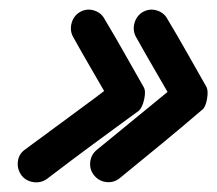

<svg xmlns="http://www.w3.org/2000/svg" viewBox="-20 -463 449 397"><path d="M131 -387Q124 -400 128 -415Q132 -430 145 -438Q159 -446 174 -441.5Q189 -437 196 -424Q217 -389 237 -353.5Q257 -318 277 -283Q282 -275 278 -257Q274 -240 267 -234Q219 -199 171.5 -164Q124 -129 77 -93Q77 -93 77 -93Q77 -93 77 -93Q64 -84 48.5 -86.5Q33 -89 24 -101Q15 -114 17 -129.5Q19 -145 32 -154Q79 -189 127 -224Q175 -259 222 -295Q226 -297 226 -288.5Q226 -280 223 -269Q221 -258 217.5 -250Q214 -242 212 -246Q192 -281 171.5 -316Q151 -351 131 -387Q131 -387 131 -387Q131 -387 131 -387ZM275 -438Q289 -446 304 -441.5Q319 -437 326 -424Q347 -389 367 -353.5Q387 -318 407 -283Q411 -275 408 -258Q405 -241 398 -236Q356 -200 313.5 -165Q271 -130 228 -95Q228 -95 228 -95Q228 -95 228 -95Q216 -85 200.5 -86.5Q185 -88 175 -100Q165 -112 166.5 -127.5Q168 -143 180 -153Q223 -188 265.5 -223Q308 -258 351 -293Q354 -296 354 -287.5Q354 -279 352 -269Q350 -258 347 -250Q344 -242 342 -246Q322 -281 301.5 -316Q281 -351 261 -387Q254 -400 258 -415Q262 -430 275 -438Z"/></svg>

Font: FRB American Cursive Guidelines Arrows Extrabold
Style: Bold Italic
Weight: 800
Italic angle: -25°
Version: Version 2.0;Modular Font Editor K font №1